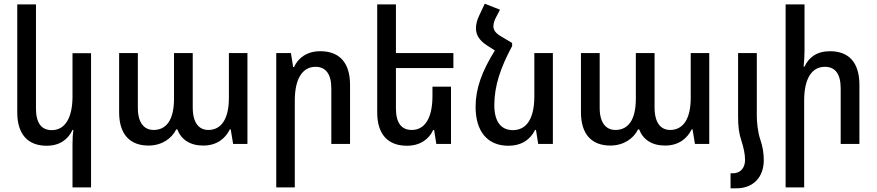

<svg xmlns="http://www.w3.org/2000/svg" viewBox="-20 -784 4776 1046"><path d="M476 237V-494H375V-259C375 -138 332 -75 262 -75C208 -75 176 -111 176 -192V-760H74V-172C74 -49 135 10 234 10C306 10 351 -25 375 -76H380C376 -49 375 -24 375 3V237Z M789 9C860 9 915 -28 940 -79H946C967 -24 1015 9 1087 9C1164 9 1209 -32 1232 -79H1237L1250 0H1328V-495H1227V-250C1227 -137 1186 -76 1115 -76C1065 -76 1030 -113 1030 -199V-495H928V-246C928 -132 887 -76 817 -76C766 -76 731 -114 731 -196V-495H629V-172C629 -51 689 9 789 9Z M1485 237H1586V-236C1586 -357 1629 -420 1699 -420C1753 -420 1785 -383 1785 -302V0H1887V-322C1887 -446 1826 -505 1725 -505C1654 -505 1605 -470 1582 -419H1577L1565 -495H1485Z M2437 -312H2336V-261C2336 -138 2293 -76 2223 -76C2169 -76 2137 -112 2137 -193V-413H2450V-495H2137V-760H2035V-172C2035 -49 2096 10 2197 10C2268 10 2317 -25 2340 -76H2345L2357 0H2437Z M2770 -550 2711 -585C2680 -603 2668 -620 2668 -641C2668 -655 2673 -672 2682 -689L2704 -731L2621 -764L2590 -698C2579 -675 2573 -653 2573 -629C2573 -593 2593 -563 2631 -538L2676 -509C2605 -395 2571 -301 2571 -202C2571 -68 2636 10 2749 10C2823 10 2870 -25 2895 -76H2900L2912 0H2992V-495H2891V-259C2891 -135 2847 -75 2774 -75C2710 -75 2673 -121 2673 -211C2673 -316 2707 -416 2770 -533Z M3305 9C3376 9 3431 -28 3456 -79H3462C3483 -24 3531 9 3603 9C3680 9 3725 -32 3748 -79H3753L3766 0H3844V-495H3743V-250C3743 -137 3702 -76 3631 -76C3581 -76 3546 -113 3546 -199V-495H3444V-246C3444 -132 3403 -76 3333 -76C3282 -76 3247 -114 3247 -196V-495H3145V-172C3145 -51 3205 9 3305 9Z M4001 -151C4001 -93 4006 -56 4019 -18C4032 23 4039 56 4039 88C4039 133 4011 160 3974 160H3960V242H3991C4084 242 4141 181 4141 89C4141 51 4135 13 4122 -24C4108 -64 4103 -122 4103 -151V-495H4001Z M4363 -760H4260V237H4361V-236C4361 -357 4403 -420 4474 -420C4529 -420 4560 -383 4560 -302V0H4662V-322C4662 -446 4602 -505 4502 -505C4429 -505 4386 -471 4363 -421H4358C4361 -450 4363 -478 4363 -507Z"/></svg>

Font: Noto Sans Armenian SemiCondensed Medium
Style: Regular
Weight: 500
Width: 4
Designer: Monotype Design Team
Foundry: Monotype Imaging Inc.
Version: Version 2.008